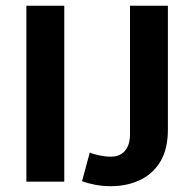

<svg xmlns="http://www.w3.org/2000/svg" viewBox="-20 -632 667 668"><path d="M71.8 0V-612H203.6V0ZM365.7 15.8Q336.9 15.8 311.4 10.9Q285.9 6.1 265.5 -1.7L292.4 -101.4Q304.1 -95.8 325.3 -91.4Q346.6 -86.9 365.9 -86.9Q396.9 -86.9 414.6 -107.1Q432.3 -127.4 432.3 -164.7V-612H564.1V-180.7Q564.1 -113.3 538.1 -70.1Q512 -26.9 466.8 -5.5Q421.6 15.8 365.7 15.8Z"/></svg>

Font: Ancizar Sans Thin
Style: Regular
Weight: 100
Designer: Cesar Puertas, Viviana Monsalve, Julian Moncada, Julian Prieto, Jose Castro, Mariel Hernandez, Felipe Aragon, Sara Alarc
Version: Version 8.100